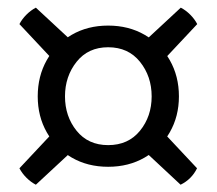

<svg xmlns="http://www.w3.org/2000/svg" viewBox="-20 -574 580 514"><path d="M269.5 -127.5Q214.5 -127.5 172 -152.2Q129.5 -177 105.2 -219.8Q81 -262.5 81 -316Q81 -370 105.2 -413Q129.5 -456 172 -480.8Q214.5 -505.5 269.5 -505.5Q324.5 -505.5 367.2 -480.8Q410 -456 434.5 -413Q459 -370 459 -316Q459 -262.5 434.5 -219.8Q410 -177 367.2 -152.2Q324.5 -127.5 269.5 -127.5ZM269.5 -185.5Q323.5 -185.5 354.8 -224Q386 -262.5 386 -316Q386 -369.5 354.8 -408.5Q323.5 -447.5 269.5 -447.5Q216 -447.5 185 -408.5Q154 -369.5 154 -316Q154 -262.5 185 -224Q216 -185.5 269.5 -185.5ZM76 -79.5Q62.5 -86.5 50.8 -98.2Q39 -110 32 -123.5L130 -228L180.5 -176.5ZM130 -405 32 -509.5Q39 -523 50.8 -534.8Q62.5 -546.5 76 -553.5L180.5 -456.5ZM410 -405 359.5 -456.5 464 -553.5Q477.5 -546.5 489.2 -534.8Q501 -523 508 -509.5ZM463.5 -79.5 359.5 -176.5 410 -227.5 507.5 -123.5Q493 -94 463.5 -79.5Z"/></svg>

Font: Signika Light
Style: Regular
Weight: 300
Designer: Anna Giedry
Foundry: Anna Giedry
Version: Version 2.000